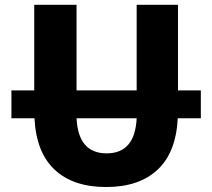

<svg xmlns="http://www.w3.org/2000/svg" viewBox="-20 -750 861 780"><path d="M26.4 -269.5V-382.8H119.1V-730.5H291V-382.8H535.2V-730.5H703.1V-382.8H795.9V-269.5H702.1Q695.3 -130.9 620.1 -60.5Q544.9 9.8 411.1 9.8Q277.3 9.8 202.1 -60.5Q127 -130.9 120.1 -269.5ZM291 -269.5Q297.9 -127 413.1 -127Q528.3 -127 535.2 -269.5Z"/></svg>

Font: GenEi M Gothic v2 Heavy
Style: Regular
Weight: 800
Version: Version 2.0